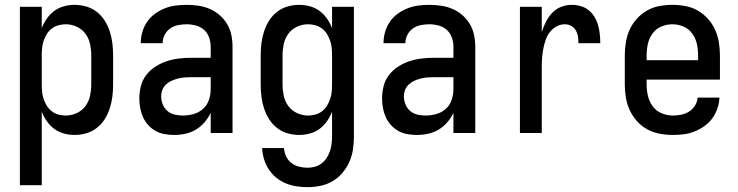

<svg xmlns="http://www.w3.org/2000/svg" viewBox="-20 -548 3040 791"><path d="M62 215V-520H152V-432Q160 -453 173 -471.5Q186 -490 203.5 -503Q221 -516 243 -522Q265 -528 287 -528Q312 -528 336 -521Q360 -514 379.5 -498.5Q399 -483 412 -462Q425 -441 432.5 -417.5Q440 -394 443 -369.5Q446 -345 446 -320V-200Q446 -175 443 -150.5Q440 -126 432.5 -102.5Q425 -79 412 -58Q399 -37 379.5 -21.5Q360 -6 336 1Q312 8 287 8Q265 8 243 2Q221 -4 203.5 -17Q186 -30 173 -48.5Q160 -67 152 -88V215ZM251 -72Q274 -72 296 -82Q318 -92 332 -111Q346 -130 351 -153.5Q356 -177 356 -200V-320Q356 -343 351 -366.5Q346 -390 332 -409Q318 -428 296 -438Q274 -448 251 -448Q236 -448 221 -444Q206 -440 193.5 -430.5Q181 -421 173 -408Q165 -395 160 -380.5Q155 -366 153.5 -350.5Q152 -335 152 -320V-200Q152 -185 153.5 -169.5Q155 -154 160 -139.5Q165 -125 173 -112Q181 -99 193.5 -89.5Q206 -80 221 -76Q236 -72 251 -72Z M697 8Q678 8 658 4.5Q638 1 621 -8.5Q604 -18 590.5 -33Q577 -48 569 -66Q561 -84 557.5 -103.5Q554 -123 554 -142Q554 -168 560.5 -193.5Q567 -219 583 -239.5Q599 -260 621 -274Q643 -288 667.5 -296Q692 -304 717.5 -307Q743 -310 769 -310H848V-355Q848 -375 841.5 -393.5Q835 -412 820.5 -425Q806 -438 787 -443Q768 -448 749 -448Q731 -448 713.5 -444.5Q696 -441 681.5 -431Q667 -421 658.5 -404.5Q650 -388 650 -370H560V-371Q560 -394 566.5 -416.5Q573 -439 586 -458Q599 -477 618 -491Q637 -505 658.5 -513.5Q680 -522 702.5 -525Q725 -528 749 -528Q773 -528 797 -524.5Q821 -521 843.5 -511.5Q866 -502 884.5 -486Q903 -470 915.5 -449Q928 -428 933 -404Q938 -380 938 -355V0H848V-83Q838 -62 822.5 -44Q807 -26 787 -14Q767 -2 744 3Q721 8 697 8ZM733 -72Q755 -72 777 -78Q799 -84 816 -99Q833 -114 840.5 -136Q848 -158 848 -180V-230H769Q755 -230 741 -229Q727 -228 713.5 -224.5Q700 -221 687.5 -215.5Q675 -210 664.5 -200.5Q654 -191 649 -178Q644 -165 644 -151Q644 -134 650.5 -118Q657 -102 669.5 -91Q682 -80 699 -76Q716 -72 733 -72Z M1247 223Q1224 223 1201 219.5Q1178 216 1156.5 207Q1135 198 1117 183Q1099 168 1086.5 148.5Q1074 129 1067.5 107Q1061 85 1060 62H1150Q1151 79 1158.5 95.5Q1166 112 1180 123Q1194 134 1211.5 138.5Q1229 143 1247 143Q1262 143 1277 139Q1292 135 1304.5 125.5Q1317 116 1325.5 103Q1334 90 1339 75.5Q1344 61 1346 45.5Q1348 30 1348 15V-88Q1340 -67 1327 -48.5Q1314 -30 1296.5 -17Q1279 -4 1257 2Q1235 8 1213 8Q1188 8 1164 1Q1140 -6 1120.5 -21.5Q1101 -37 1088 -58Q1075 -79 1067.5 -102.5Q1060 -126 1057 -150.5Q1054 -175 1054 -200V-320Q1054 -345 1057 -369.5Q1060 -394 1067.5 -417.5Q1075 -441 1088 -462Q1101 -483 1120.5 -498.5Q1140 -514 1164 -521Q1188 -528 1213 -528Q1235 -528 1257 -522Q1279 -516 1296.5 -503Q1314 -490 1327 -471.5Q1340 -453 1348 -432V-520H1438V15Q1438 42 1434 68.5Q1430 95 1419 119.5Q1408 144 1390.5 164.5Q1373 185 1350 198.5Q1327 212 1300.5 217.5Q1274 223 1247 223ZM1249 -72Q1264 -72 1279 -76Q1294 -80 1306.5 -89.5Q1319 -99 1327 -112Q1335 -125 1340 -139.5Q1345 -154 1346.5 -169.5Q1348 -185 1348 -200V-320Q1348 -335 1346.5 -350.5Q1345 -366 1340 -380.5Q1335 -395 1327 -408Q1319 -421 1306.5 -430.5Q1294 -440 1279 -444Q1264 -448 1249 -448Q1226 -448 1204 -438Q1182 -428 1168 -409Q1154 -390 1149 -366.5Q1144 -343 1144 -320V-200Q1144 -177 1149 -153.5Q1154 -130 1168 -111Q1182 -92 1204 -82Q1226 -72 1249 -72Z M1697 8Q1678 8 1658 4.5Q1638 1 1621 -8.5Q1604 -18 1590.5 -33Q1577 -48 1569 -66Q1561 -84 1557.5 -103.5Q1554 -123 1554 -142Q1554 -168 1560.5 -193.5Q1567 -219 1583 -239.5Q1599 -260 1621 -274Q1643 -288 1667.5 -296Q1692 -304 1717.5 -307Q1743 -310 1769 -310H1848V-355Q1848 -375 1841.5 -393.5Q1835 -412 1820.5 -425Q1806 -438 1787 -443Q1768 -448 1749 -448Q1731 -448 1713.5 -444.5Q1696 -441 1681.5 -431Q1667 -421 1658.5 -404.5Q1650 -388 1650 -370H1560V-371Q1560 -394 1566.5 -416.5Q1573 -439 1586 -458Q1599 -477 1618 -491Q1637 -505 1658.5 -513.5Q1680 -522 1702.5 -525Q1725 -528 1749 -528Q1773 -528 1797 -524.5Q1821 -521 1843.5 -511.5Q1866 -502 1884.5 -486Q1903 -470 1915.5 -449Q1928 -428 1933 -404Q1938 -380 1938 -355V0H1848V-83Q1838 -62 1822.5 -44Q1807 -26 1787 -14Q1767 -2 1744 3Q1721 8 1697 8ZM1733 -72Q1755 -72 1777 -78Q1799 -84 1816 -99Q1833 -114 1840.5 -136Q1848 -158 1848 -180V-230H1769Q1755 -230 1741 -229Q1727 -228 1713.5 -224.5Q1700 -221 1687.5 -215.5Q1675 -210 1664.5 -200.5Q1654 -191 1649 -178Q1644 -165 1644 -151Q1644 -134 1650.5 -118Q1657 -102 1669.5 -91Q1682 -80 1699 -76Q1716 -72 1733 -72Z M2122 0V-520H2212V-416Q2219 -438 2229 -458Q2239 -478 2254.5 -494.5Q2270 -511 2291 -519.5Q2312 -528 2335 -528Q2354 -528 2372 -523Q2390 -518 2404.5 -506.5Q2419 -495 2429 -478.5Q2439 -462 2444 -444Q2449 -426 2451 -407.5Q2453 -389 2453 -370H2363Q2363 -384 2361 -397.5Q2359 -411 2352 -423Q2345 -435 2333 -441.5Q2321 -448 2307 -448Q2289 -448 2272.5 -439Q2256 -430 2245 -415.5Q2234 -401 2228 -383.5Q2222 -366 2218.5 -348Q2215 -330 2213.5 -312Q2212 -294 2212 -276V0Z M2752 8Q2725 8 2698 3Q2671 -2 2647 -15Q2623 -28 2604.5 -48.5Q2586 -69 2574.5 -94Q2563 -119 2558.5 -146Q2554 -173 2554 -200V-320Q2554 -347 2558.5 -374Q2563 -401 2574 -425.5Q2585 -450 2603.5 -470.5Q2622 -491 2645.5 -504.5Q2669 -518 2696 -523Q2723 -528 2750 -528Q2777 -528 2804 -523Q2831 -518 2854.5 -504.5Q2878 -491 2896.5 -470.5Q2915 -450 2926 -425.5Q2937 -401 2941.5 -374Q2946 -347 2946 -320V-220H2644V-200Q2644 -176 2649.5 -152.5Q2655 -129 2669 -110Q2683 -91 2705.5 -81.5Q2728 -72 2752 -72Q2769 -72 2786.5 -75.5Q2804 -79 2819 -88.5Q2834 -98 2843.5 -113.5Q2853 -129 2854 -146H2944Q2943 -123 2935.5 -101Q2928 -79 2914.5 -60.5Q2901 -42 2882 -28.5Q2863 -15 2842 -6.5Q2821 2 2798 5Q2775 8 2752 8ZM2856 -300V-320Q2856 -344 2851 -367Q2846 -390 2832 -409.5Q2818 -429 2796 -438.5Q2774 -448 2750 -448Q2726 -448 2704 -438.5Q2682 -429 2668 -409.5Q2654 -390 2649 -367Q2644 -344 2644 -320V-300Z"/></svg>

Font: Iosevka Curly Medium
Style: Regular
Weight: 500
Monospace: yes
Designer: Belleve Invis
Foundry: Belleve Invis
Version: Version 22.1.2; ttfautohint (v1.8.4)